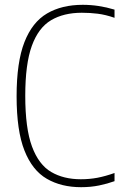

<svg xmlns="http://www.w3.org/2000/svg" viewBox="-20 -769 505 798"><path d="M317 9Q235 9 174.8 -25.8Q114.5 -60.5 81.8 -143Q49 -225.5 49 -369Q49 -510.5 81.5 -593.8Q114 -677 175.5 -713Q237 -749 324 -749Q390 -749 456 -729V-695Q418.5 -708 386.2 -712Q354 -716 320 -716Q244.5 -716 192 -684.8Q139.5 -653.5 112.2 -578.2Q85 -503 85 -371Q85 -235.5 113 -160Q141 -84.5 192.8 -54.2Q244.5 -24 316 -24Q352 -24 385 -30.2Q418 -36.5 456 -50V-16Q427 -5.5 392 1.8Q357 9 317 9Z"/></svg>

Font: Encode Sans Cnd Th
Style: Regular
Weight: 100
Width: 3
Designer: Multiple Designers
Foundry: Impallari Type
Version: Version 3.002; ttfautohint (v1.8.3) -l 8 -r 50 -G 200 -x 14 